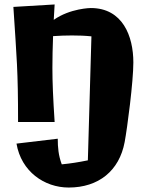

<svg xmlns="http://www.w3.org/2000/svg" viewBox="-20 -535 657 861"><path d="M578 -255C578 -373 530 -499 387 -499C387 -499 295 -498 221 -446L225 -515L40 -504C55 -271 61 -222 61 12H225C218 -96 215 -165 215 -231C215 -276 216 -320 218 -373C247 -375 276 -376 303 -376C332 -376 361 -375 390 -372L374 184C330 193 297 198 257 202C242 162 239 126 239 87L54 109C75 234 179 306 288 306C422 306 515 231 539 102C551 38 578 -169 578 -255Z"/></svg>

Font: Galindo
Style: Regular
Weight: 400
Designer: Astigmatic (AOETI)
Foundry: Astigmatic (AOETI)
Version: Version 1.000